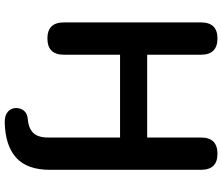

<svg xmlns="http://www.w3.org/2000/svg" viewBox="-84 -669 942 814"><g transform="rotate(90 387.0 -262.0)"><path d="M498 189Q468 189 453.5 175.5Q439 162 438 143.5Q437 125 447.5 110Q458 95 479 92Q522 89 542.5 69Q563 49 563 5V-300H212V-62Q212 8 143 8Q75 8 75 -62V-643Q75 -713 143 -713Q212 -713 212 -643V-415H563V-643Q563 -713 632 -713Q700 -713 700 -643V-3Q700 94 648.5 140.5Q597 187 498 189Z"/></g></svg>

Font: Chiron GoRound TC SB
Style: Regular
Weight: 500
Designer: Ryoko NISHIZUKA 西塚涼子 (kana, bopomofo & ideographs); Paul D. Hunt (Latin, Greek & Cyrillic); Sandoll Communications 산돌커뮤니
Foundry: Adobe
Version: Version 1.000;hotconv 1.1.1;makeotfexe 2.6.0